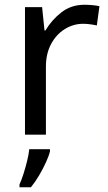

<svg xmlns="http://www.w3.org/2000/svg" viewBox="-20 -566 453 807"><path d="M335 -546Q350 -546 367.5 -544.5Q385 -543 398 -540L387 -459Q374 -462 358.5 -464Q343 -466 329 -466Q288 -466 252 -443.5Q216 -421 194.5 -380.5Q173 -340 173 -286V0H85V-536H157L167 -438H171Q197 -482 238 -514Q279 -546 335 -546ZM190 70Q186 88 173.5 115.5Q161 143 144.5 171Q128 199 110 221H62V209Q70 192 78.5 165.5Q87 139 94 110.5Q101 82 103 61H190Z"/></svg>

Font: Noto Sans Buhid
Style: Regular
Weight: 400
Designer: Monotype Design Team
Foundry: Monotype Imaging Inc.
Version: Version 2.001